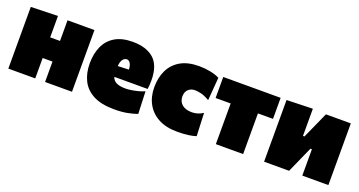

<svg xmlns="http://www.w3.org/2000/svg" viewBox="-36 -985 2747 1468"><g transform="rotate(20 1337.0 -251.0)"><path d="M35 0V-502L254 -508V-334H334V-502H553V0H334V-166H254V0Z M901 16Q796 16 731 -18Q666 -52 636 -112.2Q606 -172.5 606 -251Q606 -329.5 633 -389.8Q660 -450 716.2 -484Q772.5 -518 861 -518Q972 -518 1033 -463.5Q1094 -409 1094 -288Q1094 -266.5 1092.8 -250.2Q1091.5 -234 1089 -218H818Q826 -190.5 853 -176.8Q880 -163 930 -163Q946 -163 972.2 -166.8Q998.5 -170.5 1027.2 -177.8Q1056 -185 1080 -196L1087 -14Q1057 -3 1011 6.5Q965 16 901 16ZM863 -377Q846 -377 831.8 -360.2Q817.5 -343.5 814.5 -304.5L904 -308Q903 -339.5 891.8 -358.2Q880.5 -377 863 -377Z M1411 12Q1321.5 12 1259.2 -21.2Q1197 -54.5 1164.5 -113.2Q1132 -172 1132 -249Q1132 -326.5 1161 -387Q1190 -447.5 1249.5 -482.2Q1309 -517 1401 -517Q1447 -517 1491.8 -508.2Q1536.5 -499.5 1568 -483L1553 -296Q1509.5 -321 1480.5 -327Q1451.5 -333 1434 -333Q1399.5 -333 1378.8 -312.2Q1358 -291.5 1358 -256Q1358 -214 1387 -190Q1416 -166 1466 -166Q1515.5 -166 1557 -194L1565 -7Q1537.5 2 1501 7Q1464.5 12 1411 12Z M1723.5 0V-331H1601V-502H2068V-331H1945.5V0Z M2116 0V-502L2328 -508V-287H2340L2382 -380.5Q2395.5 -410.5 2409.2 -441.2Q2423 -472 2436.5 -502H2639V0H2427V-214.5H2415L2374 -122.5Q2360.5 -92 2346.8 -61.2Q2333 -30.5 2319.5 0Z"/></g></svg>

Font: Commissioner Black
Style: Regular
Weight: 900
Designer: Kostas Bartsokas
Foundry: Kostas Bartsokas
Version: Version 1.000; ttfautohint (v1.8.3)